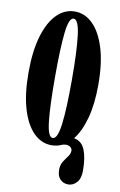

<svg xmlns="http://www.w3.org/2000/svg" viewBox="-99 -765 636 1021"><g transform="rotate(10 219.0 -255.0)"><path d="M220.5 11Q166 11 123.8 -31Q81.5 -73 57.5 -153.2Q33.5 -233.5 33.5 -349Q33.5 -465 57.5 -545.8Q81.5 -626.5 123.8 -668.8Q166 -711 220.5 -711Q275.5 -711 318.2 -668.8Q361 -626.5 385.8 -545.8Q410.5 -465 410.5 -349Q410.5 -243.5 389.5 -167Q368.5 -90.5 332.5 -46.5Q375 -39.5 392.2 3.5Q409.5 46.5 409.5 115.5Q409.5 158 389.8 179.5Q370 201 344 201Q318.5 201 301 183.5Q283.5 166 283.5 132Q283.5 106 295.2 87.5Q307 69 318.8 53.5Q330.5 38 330.5 21Q330.5 10 321 2.5Q311.5 -5 297.5 -5Q289 -5 278 -2Q251 11 220.5 11ZM220.5 -28Q246.5 -28 257 -109.5Q267.5 -191 267.5 -349Q267.5 -507 257 -589.8Q246.5 -672.5 220.5 -672.5Q195 -672.5 185.8 -589.8Q176.5 -507 176.5 -349Q176.5 -191 185.8 -109.5Q195 -28 220.5 -28Z"/></g></svg>

Font: Imbue 10pt ExtraBold
Style: Regular
Weight: 800
Designer: Tyler Finck
Foundry: Etcetera Type Company
Version: Version 1.102; ttfautohint (v1.8.3)